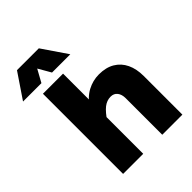

<svg xmlns="http://www.w3.org/2000/svg" viewBox="-340 -1113 1255 1255"><g transform="rotate(-45 287.5 -485.0)"><path d="M415 0V-338Q415 -373 398.5 -394Q382 -415 352 -415Q317 -415 287 -391.5Q257 -368 220 -312L202 -456Q243 -518 294 -545Q345 -572 401 -572Q466 -572 510.5 -545.5Q555 -519 578 -471Q601 -423 601 -357V0ZM53 0V-741H239V0ZM-75 -797 42 -970H244L362 -797H193L143 -884L95 -797Z"/></g></svg>

Font: Azeret Mono ExtraBold
Style: Regular
Weight: 800
Designer: Martin Vácha
Foundry: Displaay
Version: Version 1.002